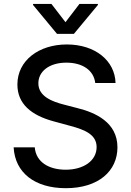

<svg xmlns="http://www.w3.org/2000/svg" viewBox="-20 -969 683 1001"><path d="M476.6 -536.2H582.4C579.2 -652.7 476.2 -737.2 328.5 -737.2C182.5 -737.2 70.7 -653.8 70.7 -528.4C70.7 -427.2 143.1 -367.9 259.9 -336.3L345.9 -312.9C423.7 -292.3 483.7 -266.7 483.7 -202.1C483.7 -131 415.8 -84.2 322.4 -84.2C237.9 -84.2 167.6 -121.8 161.2 -201H51.1C58.2 -69.2 160.2 12.1 323.2 12.1C494 12.1 592.3 -77.8 592.3 -201C592.3 -332 475.5 -382.8 383.2 -405.5L312.1 -424C255.3 -438.6 179.7 -465.2 180 -534.8C180 -596.6 236.5 -642.4 326 -642.4C409.4 -642.4 468.8 -603.3 476.6 -536.2ZM152.3 -943.2 277 -792.6H365.4L490.4 -943.2V-948.5H394.2L321.4 -853.3L248.2 -948.5H152.3Z"/></svg>

Font: Magic Ui Pro Medium
Style: Regular
Weight: 500
Designer: Stefan Endress, Andreas Faust
Version: Version 1.000;FEAKit 1.0